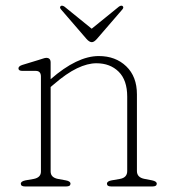

<svg xmlns="http://www.w3.org/2000/svg" viewBox="-20 -672 624 692"><path d="M162.5 -446.5V-386.5Q258 -470 336 -470Q396.5 -470 435 -433Q473.5 -396 473.5 -332V-55.5Q473.5 -32 502 -27L528 -22Q545 -18.5 545 -10Q545 0 530 0H380.5Q365.5 0 365.5 -10Q365.5 -19 382.5 -22L411.5 -27Q438.5 -31.5 438.5 -55.5V-323.5Q438.5 -383 407.8 -413.5Q377 -444 327.5 -444Q295.5 -444 257.5 -425.8Q219.5 -407.5 174.5 -368.5L162.5 -358.5V-54Q162.5 -32 189.5 -27L217 -22Q234 -19 234 -10Q234 0 219 0H70Q55 0 55 -10Q55 -18.5 72 -22L101 -27Q127.5 -32 127.5 -53.5V-396Q127.5 -416.5 109 -416.5H61Q46.5 -416.5 46.5 -425.5Q46.5 -433.5 60.5 -438L119.5 -456Q128 -458.5 135.2 -461Q142.5 -463.5 147 -463.5Q162.5 -463.5 162.5 -446.5ZM329.5 -532Q319 -520 311 -520Q302 -520 291.5 -532L200 -638Q193 -646 199.5 -650.5Q204 -653.5 212.5 -648L310.5 -568.5L408.5 -648Q416.5 -653.5 421.5 -650.5Q427.5 -645.5 421 -638Z"/></svg>

Font: Fraunces 9pt Soft Thin
Style: Regular
Weight: 100
Version: Version 1.000;[b76b70a41]